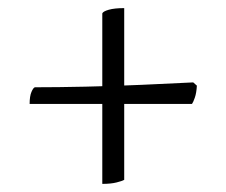

<svg xmlns="http://www.w3.org/2000/svg" viewBox="-20 -510 556 473"><path d="M232 -57V-477Q234 -482 248 -486Q262 -490 286 -490V-67Q281 -64 267 -60.5Q253 -57 232 -57ZM53 -254Q53 -273 57.5 -283.5Q62 -294 66 -295Q122 -295 190.5 -296.5Q259 -298 328.5 -301Q398 -304 456 -307L465 -299Q464 -281 460 -269.5Q456 -258 453 -254Z"/></svg>

Font: Texturina Medium 12pt ExtraLight
Style: Regular
Weight: 250
Version: Version 1.002